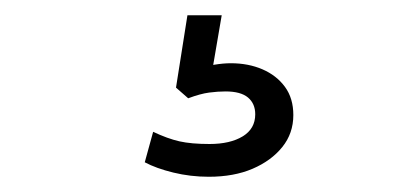

<svg xmlns="http://www.w3.org/2000/svg" viewBox="-20 -40 540 252"><path d="M254 192Q230 192 207.5 186.5Q185 181 170 173L181 133Q200 142 215.5 145.5Q231 149 255 149Q282 149 298.5 139Q315 129 315 110Q315 96 305.5 88Q296 80 276 80Q266 80 254.5 81.5Q243 83 227 89L211 75L226 -20H271L258 56L237 51Q249 47 261 45Q273 43 283 43Q306 43 324.5 51Q343 59 354 74Q365 89 365 111Q365 135 350.5 153Q336 171 311.5 181.5Q287 192 254 192Z"/></svg>

Font: Nunito Sans 11pt Light
Style: Regular
Weight: 300
Version: Version 3.101;gftools[0.9.27]